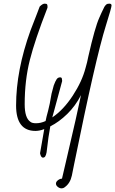

<svg xmlns="http://www.w3.org/2000/svg" viewBox="-20 -990 630 1050"><path d="M590 -960Q590 -949 559 -850Q503 -672 385 -90L373 -30Q364 12 335 33Q327 40 316 40Q306 40 296 32Q286 24 286 14Q286 4 297 -4.5Q308 -13 319 -13L340 -103Q405 -380 423 -470Q393 -411 348 -367Q303 -323 255 -299Q245 -248 235 -159V-158Q232 -142 227.5 -135Q223 -128 215 -128Q209 -128 205 -134.5Q201 -141 199 -152L222 -284Q196 -274 174 -274Q68 -274 68 -413Q68 -605 147 -824L183 -917Q189 -934 197 -954Q213 -970 224 -970Q235 -970 237.5 -966Q240 -962 240 -951L239 -946Q171 -772 143 -661Q115 -550 115 -420Q115 -345 146 -324Q155 -316 177 -316Q203 -316 229 -328L230 -331Q233 -348 243 -384L252 -423L262 -478L274 -523Q283 -547 290 -557Q297 -567 309 -567Q315 -567 317 -563.5Q319 -560 319 -555Q319 -550 320 -547L277 -388L266 -348Q327 -389 378 -467Q429 -545 448 -619Q457 -649 463 -681Q499 -840 523 -893Q530 -908 535 -920L551 -953Q557 -962 562 -966Q567 -970 578 -970Q590 -970 590 -960Z"/></svg>

Font: Bad Script
Style: Regular
Weight: 400
Italic angle: -10°
Designer: Roman Shchyukin (Gaslight Type Foundry), Cyreal (Charset Expansion)
Foundry: Gaslight
Version: Version 2.000